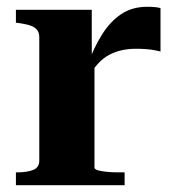

<svg xmlns="http://www.w3.org/2000/svg" viewBox="-20 -547 519 567"><path d="M454 -523V-395Q446 -397 435 -399Q424 -401 410.5 -402Q397 -403 381 -403Q359 -403 339 -398.5Q319 -394 301.5 -384.5Q284 -375 269 -358.5Q254 -342 241 -318L239 -357Q257 -406 281 -444.5Q305 -483 337.5 -505Q370 -527 415 -527Q428 -527 438 -526Q448 -525 454 -523ZM27 0V-38H32Q59 -38 77.5 -45Q96 -52 96 -73V-436Q96 -450 90 -458Q84 -466 72.5 -470.5Q61 -475 42 -478L27 -480V-518H251V-364L259 -368V-52Q259 -47 269.5 -44Q280 -41 296 -39.5Q312 -38 328 -38H348V0Z"/></svg>

Font: Roboto Serif 120pt Expanded SemiBold
Style: Regular
Weight: 600
Width: 7
Designer: Greg Gazdowicz
Foundry: Commercial Type
Version: Version 1.008